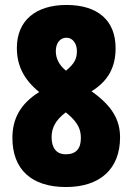

<svg xmlns="http://www.w3.org/2000/svg" viewBox="-20 -744 535 774"><path d="M248 -724C124 -724 48 -661 48 -551C48 -481 75 -424 138 -373C61 -325 30 -264 30 -188C30 -61 107 10 246 10C383 10 464 -63 464 -190C464 -259 434 -316 349 -376C417 -418 446 -474 446 -550C446 -661 375 -724 248 -724ZM248 -592C271 -592 290 -571 290 -538C290 -508 281 -488 246 -459C218 -482 205 -508 205 -538C205 -570 222 -592 248 -592ZM188 -191C188 -228 203 -259 245 -291L255 -283C298 -246 306 -218 306 -187C306 -144 286 -122 245 -122C207 -122 188 -148 188 -191Z"/></svg>

Font: Noto Sans Myanmar ExtraCondensed Black
Style: Regular
Weight: 900
Width: 2
Designer: Monotype Design Team
Foundry: Monotype Imaging Inc.
Version: Version 2.107